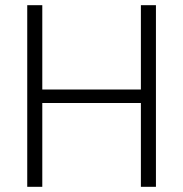

<svg xmlns="http://www.w3.org/2000/svg" viewBox="-20 -720 706 740"><path d="M85 -700H143V-375H523V-700H581V0H523V-323H143V0H85Z"/></svg>

Font: Chakra Petch Light
Style: Regular
Weight: 300
Designer: Katatrad Aksorn Co.,Ltd.
Foundry: Cadson Demak Co.,Ltd.
Version: Version 1.000; ttfautohint (v1.6)